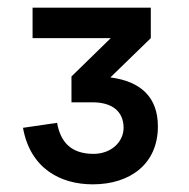

<svg xmlns="http://www.w3.org/2000/svg" viewBox="-20 -740 492 501"><path d="M392 -410C392 -485 349 -527.5 268 -538L373.5 -640.5V-720H65V-640.5H269L166.5 -540.5V-473H222C271.5 -473 302.5 -450 302.5 -406.5C302.5 -370.5 271 -338.5 224 -338.5C164.5 -338.5 137.5 -370.5 129 -419.5L40 -406.5C59 -300 138 -259 222 -259C320.5 -259 392 -313 392 -410Z"/></svg>

Font: Vela Sans ExtBd
Style: Regular
Weight: 800
Designer: Principal design: Mikhail Sharanda - project Manrope.
Design modification: Ravid Balaliev
Foundry: Mikhail Sharanda
Version: Version 1.001